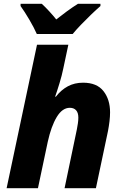

<svg xmlns="http://www.w3.org/2000/svg" viewBox="-20 -997 652 1017"><path d="M15 0 176 -760H342L315 -633Q308 -598 295 -555.5Q282 -513 272 -485H276Q304 -521 339.5 -540Q375 -559 420 -559Q493 -559 528 -514.5Q563 -470 563 -402Q563 -380 560 -354.5Q557 -329 552 -303L488 0H322L387 -311Q390 -326 392.5 -343Q395 -360 395 -374Q395 -400 383 -413Q371 -426 350 -426Q310 -426 280.5 -377Q251 -328 233 -246L181 0ZM175 -817Q160 -851 135 -893.5Q110 -936 89 -965V-977H201Q218 -962 240.5 -937.5Q263 -913 278 -894Q307 -917 335 -937.5Q363 -958 393 -977H512V-965Q490 -946 462.5 -919.5Q435 -893 409 -866Q383 -839 365 -817Z"/></svg>

Font: Noto Sans ExtraBold
Style: Italic
Weight: 800
Italic angle: -12°
Designer: Monotype Design Team
Foundry: Monotype Imaging Inc.
Version: Version 2.013; ttfautohint (v1.8.4.7-5d5b)